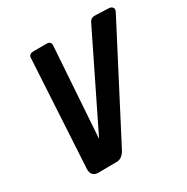

<svg xmlns="http://www.w3.org/2000/svg" viewBox="-161 -845 960 985"><g transform="rotate(-30 318.5 -352.5)"><path d="M233.4 -147.5 497.6 -686.5Q508.3 -708 534.7 -706.1L610.8 -703.1Q625.5 -703.1 632.3 -694.3Q642.1 -685.5 632.3 -667L306.2 -39.1Q301.8 -31.2 297.9 -25.4Q278.8 0 252.4 0L140.1 1Q124 0 114.7 -8.3Q100.6 -20.5 102.1 -45.9L138.2 -683.6Q139.2 -704.6 167.5 -705.1H246.6Q256.3 -705.1 262.7 -699.7Q270 -693.8 269 -678.7Z"/></g></svg>

Font: Allan
Style: Bold
Weight: 500
Italic angle: -14.3°
Version: Version 1.002